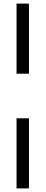

<svg xmlns="http://www.w3.org/2000/svg" viewBox="-20 -828 254 1068"><path d="M72 -418V-808H141V-418ZM72 220V-170H141V220Z"/></svg>

Font: Encode Sans Cnd
Style: Regular
Weight: 400
Width: 3
Designer: Multiple Designers
Foundry: Impallari Type
Version: Version 3.002; ttfautohint (v1.8.3) -l 8 -r 50 -G 200 -x 14 